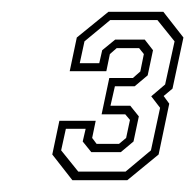

<svg xmlns="http://www.w3.org/2000/svg" viewBox="-20 -720 330 325"><path d="M102.5 -415 68.5 -458.5 80.5 -515.5H142L136 -486.5L143.5 -476.5H181.5L193.5 -486.5L200 -517L192 -526.5H152L165 -588H205L217.5 -599L223.5 -628.5L215.5 -638.5H177.5L166 -628.5L160 -599.5H98L110 -656.5L163.5 -700H256.5L290.5 -656.5L272 -570L257 -557.5L266.5 -544.5L248.5 -458.5L195.5 -415ZM112.5 -429.5H192.5L235.5 -465.5L251 -537.5L236 -557L259.5 -577L275.5 -650L246.5 -686H166.5L123 -650L115 -613H148L153 -635L175 -653H225L239 -635L230 -592.5L208 -574H174.5L167 -541H200.5L215 -523L206 -480.5L184.5 -462.5H134.5L120 -480.5L125 -502H91.5L83.5 -465.5Z"/></svg>

Font: Tourney Expanded Light
Style: Italic
Weight: 300
Width: 7
Italic angle: -12°
Designer: Tyler Finck
Foundry: Etcetera Type Co
Version: Version 1.010; ttfautohint (v1.8.3)